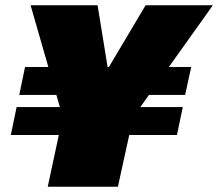

<svg xmlns="http://www.w3.org/2000/svg" viewBox="-20 -708 827 728"><path d="M161 0 203 -196H21L43 -302H207L96 -688H350L388 -454H393L532 -688H787L512 -302H673L651 -196H470L427 0ZM53 -348 75 -454H705L682 -348Z"/></svg>

Font: Saira Expanded Black
Style: Italic
Weight: 900
Width: 7
Italic angle: -12°
Designer: Hector Gatti with collaboration of the Omnibus-Type team
Foundry: Omnibus-Type
Version: Version 1.101